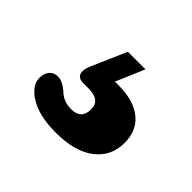

<svg xmlns="http://www.w3.org/2000/svg" viewBox="-70 -99 409 409"><g transform="rotate(45 134.5 106.0)"><path d="M115.5 -9H168.5L141 55.5Q146 55.5 151.5 55.5Q197.5 55.5 222.8 75.8Q248 96 248 133.5Q248 173.5 217 197.5Q186 221.5 128.5 221.5Q79 221.5 50.2 204Q21.5 186.5 21.5 163.5Q21.5 150 28.5 141.8Q35.5 133.5 47 133.5Q55.5 133.5 62.5 137.2Q69.5 141 76 146Q92 163 116.5 163Q147 163 147 133Q147 105.5 112 105.5H96.5Q81.5 105.5 77.8 96.2Q74 87 80 72.5Z"/></g></svg>

Font: Fraunces 72pt SuperSoft
Style: Bold
Weight: 700
Version: Version 1.000;[0bf87f6ff]